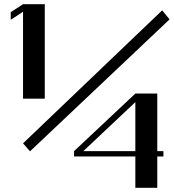

<svg xmlns="http://www.w3.org/2000/svg" viewBox="-20 -812 831 915"><path d="M625 -325.2 377 -91.8H625ZM729.5 -366.2V-91.8H758.8V-66.4H729.5V83H625V-66.4H333V-91.8L625 -366.2ZM193.4 -792V-341.8H89.8V-755.9L31.2 -717.8V-753.9L89.8 -792ZM89.8 -128.9 752.9 -762.7 788.1 -719.7 123 -90.8Z"/></svg>

Font: okolaksMetalik
Style: bold
Weight: 700
Width: 7
Version: Version 0.6